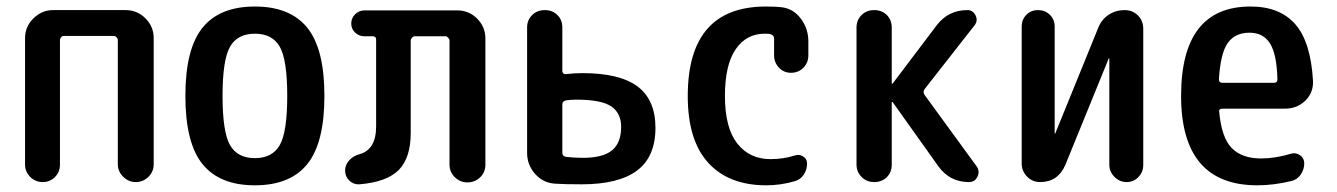

<svg xmlns="http://www.w3.org/2000/svg" viewBox="-20 -550 4040 580"><path d="M55.7 -52.7V-434.6Q55.7 -469.7 81.1 -494.6Q106.4 -519.5 140.6 -519.5H359.4Q394.5 -519.5 419.4 -494.6Q444.3 -469.7 444.3 -434.6V-53.7Q444.3 -31.2 428.2 -15.6Q412.1 0 390.1 0Q368.2 0 352.1 -16.1Q335.9 -32.2 335.9 -53.7V-428.7Q335.9 -433.6 332 -437.5Q328.1 -441.4 324.2 -441.4H172.9Q168 -441.4 164.6 -437.5Q161.1 -433.6 161.1 -428.7V-52.7Q161.1 -30.3 146 -15.1Q130.9 0 108.9 0Q86.9 0 71.3 -15.6Q55.7 -31.2 55.7 -52.7Z M825.2 -408.7Q802.7 -448.2 750 -448.2Q697.3 -448.2 674.8 -408.7Q652.3 -369.1 652.3 -260.3Q652.3 -151.4 674.8 -111.8Q697.3 -72.3 750 -72.3Q802.7 -72.3 825.2 -111.8Q847.7 -151.4 847.7 -260.3Q847.7 -369.1 825.2 -408.7ZM908.2 -54.2Q856.4 9.8 750 9.8Q643.6 9.8 591.8 -54.2Q540 -118.2 540 -260.3Q540 -402.3 591.8 -466.3Q643.6 -530.3 750 -530.3Q856.4 -530.3 908.2 -466.3Q960 -402.3 960 -260.3Q960 -118.2 908.2 -54.2Z M1065.4 6.8Q1047.9 7.8 1035.2 -4.4Q1022.5 -16.6 1022.5 -35.2Q1022.5 -51.8 1034.7 -65.4Q1046.9 -79.1 1065.4 -84Q1116.2 -97.7 1116.2 -168V-430.7Q1116.2 -439.5 1107.4 -440.4H1081.1Q1064.5 -440.4 1052.7 -451.7Q1041 -462.9 1041 -478.5Q1041 -495.1 1052.7 -506.8Q1064.5 -518.6 1081.1 -518.6H1361.3Q1396.5 -518.6 1421.4 -493.7Q1446.3 -468.8 1446.3 -433.6V-52.7Q1446.3 -29.3 1430.2 -14.2Q1414.1 1 1392.1 1Q1370.1 1 1354 -14.6Q1337.9 -30.3 1337.9 -52.7V-427.7Q1337.9 -431.6 1334 -436Q1330.1 -440.4 1326.2 -440.4H1233.4Q1228.5 -440.4 1224.6 -436Q1220.7 -431.6 1220.7 -427.7V-148.4Q1220.7 -73.2 1184.6 -36.6Q1148.4 0 1065.4 6.8Z M1678.7 -234.4V-88.9Q1678.7 -78.1 1689.5 -76.2Q1713.9 -73.2 1741.2 -73.2Q1800.8 -73.2 1828.6 -95.7Q1856.4 -118.2 1856.4 -167Q1856.4 -208 1826.7 -228.5Q1796.9 -249 1719.7 -249Q1709 -249 1691.4 -247.1Q1678.7 -245.1 1678.7 -234.4ZM1657.2 4.9Q1621.1 2.9 1596.7 -24.4Q1572.3 -51.8 1572.3 -87.9V-466.8Q1572.3 -489.3 1587.4 -504.4Q1602.5 -519.5 1626 -519.5Q1648.4 -519.5 1663.6 -504.9Q1678.7 -490.2 1678.7 -466.8V-335.9Q1678.7 -331.1 1682.1 -328.1Q1685.5 -325.2 1690.4 -326.2Q1714.8 -329.1 1739.3 -329.1Q1852.5 -329.1 1906.2 -288.6Q1960 -248 1960 -164.1Q1960 -76.2 1904.3 -34.7Q1848.6 6.8 1737.3 6.8Q1684.6 6.8 1657.2 4.9Z M2294.9 9.8Q2181.6 9.8 2119.6 -58.1Q2057.6 -126 2057.6 -259.8Q2057.6 -529.3 2292 -530.3Q2325.2 -530.3 2339.8 -528.3Q2376 -524.4 2398.9 -494.1Q2421.9 -463.9 2421.9 -424.8V-382.8Q2421.9 -360.4 2406.7 -345.2Q2391.6 -330.1 2369.6 -330.1Q2347.7 -330.1 2333 -345.7Q2318.4 -361.3 2318.4 -382.8V-433.6Q2318.4 -444.3 2305.7 -447.3Q2300.8 -448.2 2290 -448.2Q2234.4 -448.2 2202.1 -400.9Q2169.9 -353.5 2169.9 -259.8Q2169.9 -164.1 2207 -116.7Q2244.1 -69.3 2307.6 -69.3Q2346.7 -69.3 2379.9 -80.1Q2393.6 -85 2405.8 -77.6Q2418 -70.3 2418 -55.7Q2418 -37.1 2407.7 -22Q2397.5 -6.8 2378.9 -2Q2336.9 9.8 2294.9 9.8Z M2567.4 -52.7V-466.8Q2567.4 -489.3 2582.5 -504.4Q2597.7 -519.5 2620.6 -519.5Q2643.6 -519.5 2658.7 -504.9Q2673.8 -490.2 2673.8 -466.8V-297.9Q2673.8 -296.9 2674.8 -296.9L2676.8 -297.9L2809.6 -473.6Q2844.7 -519.5 2902.3 -519.5Q2918.9 -519.5 2926.8 -503.9Q2934.6 -488.3 2924.8 -474.6L2773.4 -281.2Q2766.6 -272.5 2773.4 -262.7L2930.7 -46.9Q2940.4 -32.2 2932.6 -16.1Q2924.8 0 2907.2 0Q2848.6 0 2814.5 -47.9L2676.8 -241.2Q2675.8 -242.2 2674.8 -242.2Q2673.8 -242.2 2673.8 -241.2V-52.7Q2673.8 -29.3 2658.7 -14.6Q2643.6 0 2620.6 0Q2597.7 0 2582.5 -15.6Q2567.4 -31.2 2567.4 -52.7Z M3122.1 0Q3098.6 0 3082.5 -16.6Q3066.4 -33.2 3066.4 -55.7V-469.7Q3066.4 -491.2 3080.6 -505.4Q3094.7 -519.5 3115.7 -519.5Q3136.7 -519.5 3151.4 -505.4Q3166 -491.2 3166 -469.7V-147.5Q3166 -146.5 3167 -146.5Q3168 -146.5 3168 -147.5L3297.9 -466.8Q3307.6 -491.2 3329.1 -505.4Q3350.6 -519.5 3377 -519.5Q3401.4 -519.5 3417.5 -503.4Q3433.6 -487.3 3433.6 -462.9V-51.8Q3433.6 -30.3 3418.9 -15.1Q3404.3 0 3383.3 0Q3362.3 0 3346.7 -15.6Q3331.1 -31.2 3331.1 -51.8V-373Q3331.1 -374 3330.1 -374Q3329.1 -374 3329.1 -373L3198.2 -51.8Q3175.8 0 3122.1 0Z M3754.9 -451.2Q3710.9 -451.2 3689 -420.4Q3667 -389.6 3662.1 -310.5Q3662.1 -299.8 3672.9 -299.8H3828.1Q3838.9 -299.8 3838.9 -310.5Q3836.9 -386.7 3816.4 -418.9Q3795.9 -451.2 3754.9 -451.2ZM3778.3 9.8Q3547.9 9.8 3547.9 -260.3Q3547.9 -530.3 3757.8 -530.3Q3845.7 -530.3 3892.6 -477.1Q3939.5 -423.8 3946.3 -306.6Q3948.2 -270.5 3923.3 -246.1Q3898.4 -221.7 3861.3 -221.7H3672.9Q3661.1 -221.7 3663.1 -211.9Q3669.9 -134.8 3700.7 -103Q3731.4 -71.3 3790 -71.3Q3832 -71.3 3880.9 -85.9Q3894.5 -89.8 3907.2 -81.1Q3919.9 -72.3 3919.9 -56.6Q3919.9 -38.1 3909.2 -22.5Q3898.4 -6.8 3879.9 -2.9Q3827.1 9.8 3778.3 9.8Z"/></svg>

Font: Rounded-X Mgen+ 1mn medium
Style: Regular
Weight: 500
Designer: [Source Han Sans]
Ryoko NISHIZUKA  (kana & ideographs); Paul D. Hunt (Latin, Greek & Cyrillic); Wenlong ZHANG  (bopomofo
Version: Version 1.059.20150602